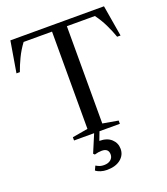

<svg xmlns="http://www.w3.org/2000/svg" viewBox="-179 -894 1112 1276"><g transform="rotate(-20 377.0 -255.5)"><path d="M216 -23V0H358L305 126L314 135C331.3 129.7 348.3 127 365 127C397 127 413 141.3 413 170C413 185.3 407.2 197.8 395.5 207.5C383.8 217.2 368 222 348 222C338 222 329 220.8 321 218.5C313 216.2 303.3 211.7 292 205L278 235C286.7 242.3 298 248.2 312 252.5C326 256.8 340.7 259 356 259C396.7 259 428.8 249.5 452.5 230.5C476.2 211.5 488 187.3 488 158C488 130 477.8 106.7 457.5 88C437.2 69.3 409 60 373 60L396 0H540V-23L431 -42V-730H629C650.3 -701.3 668.5 -671.3 683.5 -640C698.5 -608.7 711 -578.7 721 -550H745L708 -770H46L9 -550H33C43 -578.7 55.5 -608.7 70.5 -640C85.5 -671.3 103.7 -701.3 125 -730H326V-42Z"/></g></svg>

Font: Libre Caslon Text
Style: Regular
Weight: 400
Designer: Pablo Impallari, Rodrigo Fuenzalida
Foundry: Pablo Impallari, Rodrigo Fuenzalida
Version: Version 1.000; ttfautohint (v0.93) -l 8 -r 50 -G 200 -x 14 -